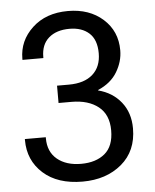

<svg xmlns="http://www.w3.org/2000/svg" viewBox="-53 -771 670 830"><g transform="rotate(-5 282.0 -356.0)"><path d="M39.1 -185.5Q39.1 -97.7 101.6 -41.5Q164.1 14.6 272.5 14.6Q375 14.6 441.9 -41.5Q508.8 -97.7 508.8 -195.8Q508.8 -263.7 471.7 -310.1Q434.6 -356.4 373 -372.1V-374Q429.7 -398.4 456.5 -443.4Q483.4 -488.3 483.4 -537.1Q483.4 -620.1 424.3 -672.9Q365.2 -725.6 272.5 -725.6Q176.8 -725.6 117.7 -670.4Q58.6 -615.2 58.6 -537.1V-532.2H149.4V-537.1Q149.4 -590.8 182.6 -619.6Q215.8 -648.4 272.5 -648.4Q326.2 -648.4 357.9 -619.6Q389.6 -590.8 389.6 -532.2Q389.6 -473.6 353 -440.9Q316.4 -408.2 249 -408.2H197.8V-333H253.9Q327.1 -333 370.6 -298.3Q414.1 -263.7 414.1 -195.3Q414.1 -127 375.5 -94.7Q336.9 -62.5 272.5 -62.5Q208 -62.5 168.9 -94.7Q129.9 -127 129.9 -185.5V-190.4H39.1Z"/></g></svg>

Font: Roboto Flex
Style: Regular
Weight: 400
Designer: Berlow after Robertson
Foundry: Google
Version: Version 3.200;gftools[0.9.32]